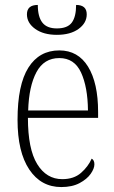

<svg xmlns="http://www.w3.org/2000/svg" viewBox="-20 -747 463 777"><path d="M228 10Q146 10 98.5 -61Q51 -132 51 -262Q51 -404 95 -473.5Q139 -543 220 -543Q296 -543 336.5 -477Q377 -411 377 -294V-270H93Q93 -144 130.5 -83Q168 -22 232 -22Q279 -22 308 -47.5Q337 -73 351 -105Q362 -99 362 -82Q362 -65 347 -43.5Q332 -22 302 -6Q272 10 228 10ZM336 -300Q335 -395 308 -453.5Q281 -512 220 -512Q158 -512 127.5 -455Q97 -398 94 -300ZM210 -606Q156 -606 122.5 -630Q89 -654 89 -689Q89 -727 133 -727Q133 -679 151.5 -655.5Q170 -632 210 -632Q253 -632 270.5 -655.5Q288 -679 288 -727Q331 -727 331 -689Q331 -654 298 -630Q265 -606 210 -606Z"/></svg>

Font: Noto Serif Condensed ExtraLight
Style: Regular
Weight: 200
Width: 3
Designer: Monotype Design Team
Foundry: Monotype Imaging Inc.
Version: Version 2.013; ttfautohint (v1.8.4.7-5d5b)